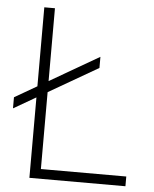

<svg xmlns="http://www.w3.org/2000/svg" viewBox="-52 -772 653 816"><g transform="rotate(5 274.0 -364.0)"><path d="M104 0V-727.5H149.4V-41.5H513.7V0ZM8.8 -288.1V-335.4L359.9 -538.6V-491.2Z"/></g></svg>

Font: Inter 28pt ExtraLight
Style: Regular
Weight: 250
Designer: Rasmus Andersson
Foundry: rsms
Version: Version 4.001;git-66647c0bb